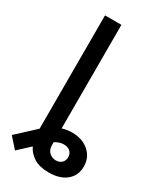

<svg xmlns="http://www.w3.org/2000/svg" viewBox="-276 -807 915 1089"><g transform="rotate(30 181.5 -262.0)"><path d="M240.7 204.1Q180.2 204.1 143.1 180.9Q106 157.7 88.9 121.1L13.2 191.4L-46.4 124.5L72.3 14.6V-727.5H179.7V-49.3Q211.9 -59.1 243.2 -59.1Q311 -59.1 354 -21.7Q397 15.6 397 75.7Q397 134.3 355.2 169.2Q313.5 204.1 240.7 204.1ZM179.7 41V58.6Q179.7 91.3 198.2 107.9Q216.8 124.5 241.7 124.5Q265.1 124.5 279.5 110.4Q293.9 96.2 293.9 74.2Q293.9 54.7 282.2 40.8Q270.5 26.9 247.6 23.4Q213.9 19 179.7 41Z"/></g></svg>

Font: Inter Medium
Style: Regular
Weight: 500
Designer: Rasmus Andersson
Foundry: rsms
Version: Version 4.001;git-9221beed3